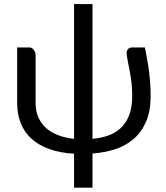

<svg xmlns="http://www.w3.org/2000/svg" viewBox="-20 -736 804 928"><path d="M680.5 -506.5Q686.5 -475 691.8 -446.2Q697 -417.5 700.5 -389.2Q704 -361 706 -332Q708 -303 708 -271.5Q708 -197 685 -145.8Q662 -94.5 623.5 -62.2Q585 -30 534 -14Q483 2 427 6V171H338V7Q270 3 218.5 -15.5Q167 -34 132.5 -65.2Q98 -96.5 80.5 -140Q63 -183.5 63 -238V-506.5H124.5Q130 -506.5 135 -503Q140 -499.5 143.8 -494.2Q147.5 -489 149.8 -483Q152 -477 152 -471.5V-238Q152 -199.5 165 -169.5Q178 -139.5 202 -117.8Q226 -96 260.5 -82.8Q295 -69.5 338 -65V-716.5H427V-65Q467 -68.5 502 -80.5Q537 -92.5 563 -116.5Q589 -140.5 604 -178.5Q619 -216.5 619 -271.5Q619 -306.5 615.8 -334.2Q612.5 -362 608.2 -385.8Q604 -409.5 599.5 -431Q595 -452.5 592 -476Q591.5 -492.5 599.5 -499.5Q607.5 -506.5 617 -506.5Z"/></svg>

Font: Lato
Style: Regular
Weight: 400
Designer: Lukasz Dziedzic with Adam Twardoch and Botio Nikoltchev
Foundry: tyPoland Lukasz Dziedzic
Version: Version 2.010; 2014-09-01; http://www.latofonts.com/; ttfaut